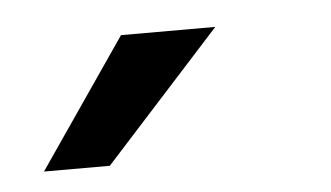

<svg xmlns="http://www.w3.org/2000/svg" viewBox="-27 -735 367 213"><g transform="rotate(-5 156.0 -628.5)"><path d="M218.3 -700 88.3 -556.7H15L113.3 -700Z"/></g></svg>

Font: Epunda Slab Light
Style: Regular
Weight: 300
Designer: Simon Atzbach
Foundry: typofactur
Version: Version 1.102